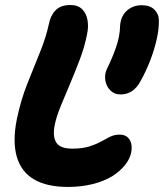

<svg xmlns="http://www.w3.org/2000/svg" viewBox="-20 -730 648 759"><path d="M249.2 9Q165 9 114.2 -21Q63.4 -51 46.2 -111Q29 -171 46.6 -259Q61.8 -332.4 87.5 -397.8Q113.2 -463.2 137.5 -522.3Q161.8 -581.4 173.2 -634.8Q179.2 -668 199.5 -689.1Q219.8 -710.2 258 -710.2Q288.2 -710.2 304.8 -693.6Q321.4 -677 326 -650.3Q330.6 -623.6 324 -594Q314.8 -546.4 296.1 -496.6Q277.4 -446.8 257.1 -399.3Q236.8 -351.8 220 -310.5Q203.2 -269.2 196.8 -238.4Q187 -191 202.4 -166.7Q217.8 -142.4 265.4 -142.4Q305.8 -142.4 332.8 -151Q359.8 -159.6 378.7 -170.1Q397.6 -180.6 414.8 -189.2Q432 -197.8 452.6 -197.8Q480.8 -197.8 492.7 -177.2Q504.6 -156.6 498.6 -127Q493.4 -101.6 474.4 -77.8Q455.4 -54 426 -34.8Q390.8 -13.2 345.4 -2.1Q300 9 249.2 9ZM456.4 -356.6Q432 -356.6 415.9 -373Q399.8 -389.4 396.2 -413.1Q392.6 -436.8 403.2 -458.8Q421.6 -495 437.9 -540.6Q454.2 -586.2 454.8 -629.4Q456.4 -653.2 467.5 -671Q478.6 -688.8 497.3 -699.1Q516 -709.4 539 -709.4Q573 -709.4 590.1 -692.3Q607.2 -675.2 608 -652Q609 -617.6 599.8 -576.2Q590.6 -534.8 574.2 -492Q557.8 -449.2 535.8 -409.8Q507.6 -356.6 456.4 -356.6Z"/></svg>

Font: Shantell Sans Light
Style: Italic
Weight: 300
Italic angle: -11°
Designer: Stephen Nixon, Anya Danilova, Shantell Martin
Foundry: Arrow Type
Version: Version 1.008;[ac192a2d6]